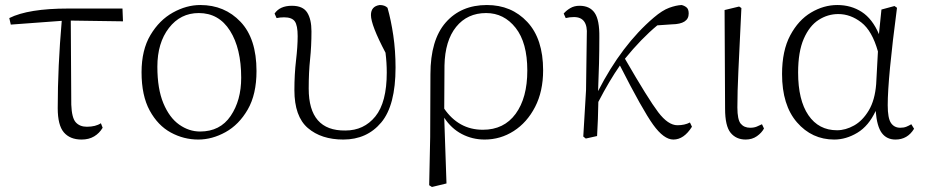

<svg xmlns="http://www.w3.org/2000/svg" viewBox="-20 -542 3686 765"><path d="M305 14Q259 14 234.5 -14.5Q210 -43 210 -111Q210 -276 226 -459L23 -444L17 -470Q93 -508 252 -508H468L470 -457L262 -460L264 -125Q266 -72 282 -54.5Q298 -37 326 -37Q361 -37 382 -51L389 -33Q376 -11 355 1.5Q334 14 305 14Z M770 14Q712 14 660.5 -14Q609 -42 576.5 -101.5Q544 -161 544 -254Q544 -343 579.5 -402.5Q615 -462 669 -492Q723 -522 778 -522Q875 -522 938.5 -455Q1002 -388 1002 -259Q1002 -166 967 -105.5Q932 -45 878.5 -15.5Q825 14 770 14ZM777 -18Q857 -18 899 -80Q941 -142 941 -232Q941 -349 896.5 -419.5Q852 -490 772 -490Q699 -490 653 -430.5Q607 -371 607 -276Q607 -188 631 -130.5Q655 -73 694 -45.5Q733 -18 777 -18Z M1348 14Q1260 14 1206.5 -32Q1153 -78 1153 -183Q1153 -246 1159.5 -301.5Q1166 -357 1166 -398Q1166 -441 1154.5 -457Q1143 -473 1112 -473Q1096 -473 1082 -470L1074 -488Q1095 -519 1143 -519Q1187 -519 1204 -492Q1221 -465 1221 -417Q1221 -358 1215.5 -306Q1210 -254 1210 -189Q1210 -20 1356 -22Q1430 -22 1475.5 -78Q1521 -134 1521 -253Q1521 -292 1516 -332Q1458 -442 1458 -482Q1458 -517 1493 -522Q1513 -522 1524 -511Q1538 -462 1547 -401Q1556 -340 1556 -273Q1556 -122 1499 -54Q1442 14 1348 14Z M1690 196 1694 5 1695 -246Q1695 -383 1756 -452.5Q1817 -522 1920 -522Q2018 -522 2081 -454.5Q2144 -387 2144 -262Q2144 -178 2112 -116Q2080 -54 2027 -20Q1974 14 1911 14Q1862 14 1820 -8Q1778 -30 1750 -73L1759 189L1701 203ZM1750 -109Q1778 -68 1816.5 -46.5Q1855 -25 1904 -25Q1988 -25 2034.5 -88.5Q2081 -152 2081 -261Q2081 -372 2034.5 -431Q1988 -490 1917 -490Q1842 -490 1797.5 -435Q1753 -380 1751 -281Z M2663 14Q2625 14 2582.5 -45Q2540 -104 2450 -281Q2408 -221 2364 -136Q2363 -67 2359 0L2314 10L2304 2L2315 -183L2318 -402Q2323 -474 2267 -474Q2249 -474 2234 -470L2226 -488Q2236 -500 2252 -509.5Q2268 -519 2289 -519Q2330 -519 2349.5 -490.5Q2369 -462 2368 -393Q2368 -293 2363 -179Q2457 -363 2585 -472Q2619 -501 2646.5 -511Q2674 -521 2696 -522Q2708 -519 2716 -512Q2724 -505 2724 -488Q2724 -446 2657 -445L2599 -441Q2535 -388 2470 -308Q2563 -147 2602.5 -95Q2642 -43 2679 -43Q2708 -43 2729 -54L2737 -37Q2705 14 2663 14Z M2951 14Q2913 14 2891 -13Q2869 -40 2869 -109L2867 -502L2925 -516L2934 -510Q2926 -343 2922 -259Q2918 -175 2918 -114Q2918 -65 2931.5 -49Q2945 -33 2969 -33Q2984 -33 2995 -37.5Q3006 -42 3016 -47L3024 -30Q3015 -13 2996 0.5Q2977 14 2951 14Z M3304 14Q3215 14 3155.5 -54.5Q3096 -123 3096 -247Q3096 -340 3128.5 -401Q3161 -462 3211.5 -492Q3262 -522 3316 -522Q3371 -522 3413.5 -494.5Q3456 -467 3482 -406L3492 -504L3544 -518L3554 -511Q3517 -230 3517 -123Q3517 -71 3530 -52Q3543 -33 3567 -33Q3581 -33 3591 -37Q3601 -41 3611 -47L3622 -29Q3596 14 3548 14Q3513 14 3493.5 -12Q3474 -38 3469 -100Q3441 -40 3396 -13Q3351 14 3304 14ZM3478 -337Q3455 -419 3412 -452.5Q3369 -486 3320 -486Q3278 -486 3241.5 -462.5Q3205 -439 3182.5 -387.5Q3160 -336 3160 -253Q3160 -143 3201 -83Q3242 -23 3315 -23Q3349 -23 3383 -42Q3417 -61 3441.5 -102Q3466 -143 3471 -207Z"/></svg>

Font: Minh Nguyen ExtraLight
Style: Regular
Weight: 250
Designer: Ryoko NISHIZUKA 西塚涼子 (kana & ideographs); Frank Grießhammer (Latin, Greek & Cyrillic); Wenlong ZHANG 张文龙 (bopomofo); San
Foundry: Adobe
Version: Version 1.100;July 7, 2023;FontCreator 14.0.0.2814 64-bit